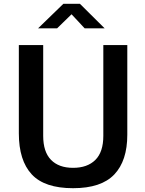

<svg xmlns="http://www.w3.org/2000/svg" viewBox="-20 -979 763 1009"><path d="M580.5 -62C626.2 -110 649 -179.7 649 -271V-742H523V-265C523 -208.3 509 -166.2 481 -138.5C453 -110.8 414 -97 364 -97C314 -97 275.3 -111 248 -139C220.7 -167 207 -209 207 -265V-742H79V-278C79 -183.3 101.5 -111.7 146.5 -63C191.5 -14.3 264 10 364 10C462.7 10 534.8 -14 580.5 -62ZM356 -904 425 -830H530L400 -959H313L180 -830H280Z"/></svg>

Font: Morrison SemiBold
Style: Regular
Weight: 600
Designer: Pablo Impallari, Rodrigo Fuenzalida (Modified by Dan O. Williams)
Version: Version 0.030; ttfautohint (v1.8.1)